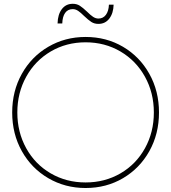

<svg xmlns="http://www.w3.org/2000/svg" viewBox="-20 -973 889 997"><path d="M416.7 -890Q398.9 -907.8 385.6 -916.7Q372.2 -925.6 357.8 -925.6Q332.2 -925.6 318.3 -906.1Q304.4 -886.7 303.3 -851.1H278.9Q280 -897.8 301.1 -925.6Q322.2 -953.3 357.8 -953.3Q378.9 -953.3 394.4 -943.3Q410 -933.3 432.2 -912.2Q450 -894.4 463.3 -885.6Q476.7 -876.7 491.1 -876.7Q515.6 -876.7 530 -896.1Q544.4 -915.6 545.6 -948.9H570Q568.9 -904.4 547.8 -876.7Q526.7 -848.9 491.1 -848.9Q470 -848.9 454.4 -858.9Q438.9 -868.9 416.7 -890ZM43.3 -388.9Q43.3 -500 93.3 -589.4Q143.3 -678.9 230.6 -730Q317.8 -781.1 424.4 -781.1Q532.2 -781.1 618.9 -730Q705.6 -678.9 755.6 -589.4Q805.6 -500 805.6 -388.9Q805.6 -277.8 755.6 -188.3Q705.6 -98.9 618.9 -47.8Q532.2 3.3 424.4 3.3Q317.8 3.3 230.6 -47.8Q143.3 -98.9 93.3 -188.3Q43.3 -277.8 43.3 -388.9ZM778.9 -388.9Q778.9 -491.1 732.8 -574.4Q686.7 -657.8 605.6 -705.6Q524.4 -753.3 424.4 -753.3Q324.4 -753.3 243.3 -705.6Q162.2 -657.8 116.1 -574.4Q70 -491.1 70 -388.9Q70 -286.7 116.1 -203.3Q162.2 -120 243.3 -72.8Q324.4 -25.6 424.4 -25.6Q524.4 -25.6 605.6 -72.8Q686.7 -120 732.8 -203.3Q778.9 -286.7 778.9 -388.9Z"/></svg>

Font: Paperlogy 1 Thin
Style: Regular
Weight: 250
Designer: redesigned by Lee Juim, glyphs from Gmarket Sans & Montserrat
Foundry: PT&
Version: Version 1.001